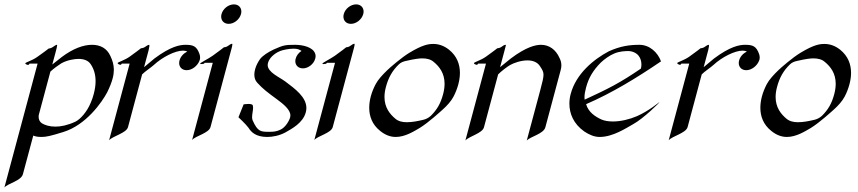

<svg xmlns="http://www.w3.org/2000/svg" viewBox="-36 -622 3897 872"><path d="M241.9 -334C269 -349.6 303.6 -354.5 320.2 -354.5C343.6 -354.5 364.8 -348.1 376.5 -329.6C389.7 -309.8 398.1 -284.7 398.1 -253.3C398.1 -236 395.5 -216.7 389.8 -195.3C386.4 -182.6 382.4 -169.4 376.4 -156.2C359 -113.3 328 -79.6 306.2 -69.3C270.6 -52.7 239.7 -46.9 215.3 -46.9C187.9 -46.9 167.4 -54.2 154.4 -62C145 -68.2 139.4 -78.4 139.4 -91.6C139.4 -94.2 139.6 -96.9 140 -99.6L192.9 -296.9C207.2 -310.1 229.1 -326.2 241.9 -334ZM68.1 168.9 115.1 -6.3C121.7 -3.9 129.5 0 152.4 0C173.9 0 193.6 -4.4 251.7 -22.5C354.9 -54.2 427.1 -157.7 451 -203.1C462.8 -227.1 470.6 -247.1 475.4 -265.1C479.4 -279.9 481.1 -293.1 481.1 -305.1C481.1 -328.5 474.6 -347.9 465.6 -367.2C449.8 -402.8 419.8 -418.5 381.7 -418.5C342.7 -418.5 295.6 -401.4 244.9 -363.3L201.5 -329.1L215.7 -381.8C221.1 -402 223.5 -411.8 223.5 -415.9C223.5 -417.7 223 -418.5 222.1 -418.5C218.2 -418.5 213.2 -414.6 202 -407.2C195.9 -402.8 184.8 -401.4 184.8 -401.4C184.8 -401.4 158.8 -380.9 133.7 -363.8C109.4 -346.2 80.3 -339.4 79 -334.5C77.9 -330.6 88.7 -327.1 91.6 -327.1C95.1 -327.1 98.1 -333 98.1 -333H134.7L-16 229.5C0.3 210.4 59.8 199.7 68.1 168.9Z M806.6 -418.5C779.8 -418.5 738.1 -410.6 665.5 -356.4L618.3 -316.9L639 -394C642.2 -406.2 644 -418.5 641.1 -418.5C635.7 -418.5 627.7 -412.1 621.7 -408.2C615.1 -403.3 604.2 -402.8 604.2 -402.8C604.2 -402.8 577.6 -381.8 552.4 -364.3C531.2 -349.1 499.4 -339.8 498.4 -335.9C497.2 -331.5 507.9 -327.6 511.3 -327.6C514.2 -327.6 517.1 -333 517.1 -333H552.8L459.5 15.1C476 -4.4 537.9 -17.1 545.4 -44.9L609.5 -284.2C622.9 -297.9 650.1 -315.4 662.4 -326.7C702 -363.3 760 -392.1 795.2 -392.1C803 -392.1 809.9 -390.6 814.4 -387.2C797.9 -380.4 783.9 -364.7 779.4 -347.7C778.2 -343.5 777.7 -339.5 777.7 -335.8C777.7 -316.8 791.1 -303.2 811.9 -303.2C835.8 -303.2 860.4 -322.3 869.7 -345.7C870.7 -347.7 871.1 -349.1 871.4 -350.6C872.3 -353.7 872.8 -357.2 872.8 -361.1C872.8 -365.7 872 -370.9 870.1 -376.5C857.3 -412.6 841.3 -418.5 806.6 -418.5Z M1018 -423.3C1012.6 -423.3 1004.6 -417 998 -412.6C991.8 -407.7 981 -407.2 981 -407.2C981 -407.2 954.8 -386.2 929.6 -368.7C905.6 -352.1 874.5 -337.9 873.2 -333C872.1 -329.1 884.7 -332 887.6 -332C891 -332 893.8 -336.9 893.8 -336.9H930.4L836.5 13.7C852.8 -5.4 912.6 -17.1 920 -44.9L1011.1 -384.8C1014 -395.5 1019.3 -413.3 1019.3 -420.3C1019.3 -422.2 1018.9 -423.3 1018 -423.3ZM1058.5 -558.1C1059.6 -562.1 1060.1 -566 1060.1 -569.6C1060.1 -588.4 1046.8 -602.1 1026.3 -602.1C1001.4 -602.1 976.7 -582.5 970.1 -558.1C969.1 -554.1 968.5 -550.2 968.5 -546.5C968.5 -527.6 981.9 -513.7 1002.7 -513.7C1027.1 -513.7 1052 -533.7 1058.5 -558.1Z M1395.4 -378.4C1385.3 -408.2 1339.3 -418.5 1304.1 -418.5C1258.7 -418.5 1251.5 -417 1206.6 -397C1182.5 -385.7 1157.9 -370.1 1145.2 -354C1135.7 -340.3 1127 -324.2 1122.6 -307.6C1120.3 -299.3 1119.1 -291 1119.1 -283.1C1119.1 -269.3 1122.9 -256.5 1132.1 -246.6C1156.5 -219.2 1181.3 -200.7 1221.3 -171.4C1249.4 -150.6 1282.9 -124.5 1282.9 -97.6C1282.9 -94.9 1282.6 -92.1 1281.8 -89.4C1277.7 -73.7 1261 -44.4 1239.1 -33.7C1219.8 -24.3 1205.6 -23.4 1188.1 -23.4C1149 -23.4 1134.8 -22.6 1111.5 -75.2C1109.6 -79.6 1108.9 -84.6 1108.9 -90.1C1108.9 -103.8 1113.4 -119.8 1113.4 -132.9C1113.4 -136.6 1113 -140 1112.2 -143.1C1110.7 -148.5 1101.7 -149.9 1092.4 -149.9C1081.6 -149.9 1070.5 -148 1070.5 -148L1047 -89.4C1047 -89.4 1080.2 -58.6 1092.8 -41.5C1104.3 -22.5 1125.6 0 1177.8 0C1201.7 0 1233.1 -5.9 1260 -20.5C1287.1 -36.1 1339.6 -62.5 1352.8 -111.8C1354.6 -118.6 1355.5 -125.1 1355.5 -131.4C1355.5 -181.5 1302.9 -219.4 1260.3 -251.5C1232.6 -272.2 1179.7 -293.3 1179.7 -327C1179.7 -329.9 1180.1 -332.9 1180.9 -335.9C1189.2 -366.7 1223.6 -385.7 1237.1 -390.6C1247.4 -394.5 1273.5 -400.9 1296.5 -400.9C1300.4 -400.9 1303.8 -400.9 1307.6 -400.4C1318 -399.4 1326.8 -395.5 1333.3 -390.6C1320.3 -382.3 1310.7 -370.1 1306.8 -355.5C1305.7 -351.6 1305.2 -347.8 1305.2 -344.2C1305.2 -325.3 1319 -311.5 1339.9 -311.5C1363.8 -311.5 1389.1 -331.1 1395.6 -355.5C1396.7 -359.6 1397.3 -363.6 1397.3 -367.4C1397.3 -371.3 1396.7 -375 1395.4 -378.4Z M1573.2 -423.3C1567.8 -423.3 1559.8 -417 1553.2 -412.6C1547 -407.7 1536.1 -407.2 1536.1 -407.2C1536.1 -407.2 1510 -386.2 1484.8 -368.7C1460.8 -352.1 1429.7 -337.9 1428.4 -333C1427.3 -329.1 1439.8 -332 1442.8 -332C1446.2 -332 1448.9 -336.9 1448.9 -336.9H1485.6L1391.6 13.7C1408 -5.4 1467.7 -17.1 1475.2 -44.9L1566.3 -384.8C1569.1 -395.5 1574.5 -413.3 1574.5 -420.3C1574.5 -422.2 1574.1 -423.3 1573.2 -423.3ZM1613.7 -558.1C1614.8 -562.1 1615.3 -566 1615.3 -569.6C1615.3 -588.4 1601.9 -602.1 1581.5 -602.1C1556.6 -602.1 1531.8 -582.5 1525.3 -558.1C1524.2 -554.1 1523.7 -550.2 1523.7 -546.5C1523.7 -527.6 1537 -513.7 1557.8 -513.7C1582.2 -513.7 1607.1 -533.7 1613.7 -558.1Z M1807.4 -345.2C1849.1 -355 1869.6 -356.9 1881.8 -356.9C1902.3 -356.9 1920.7 -352.5 1933.7 -340.8C1959.9 -319.4 1983.1 -289 1983.1 -241.4C1983.1 -227.2 1981 -211.4 1976.3 -193.8C1965.3 -152.8 1949.4 -124.5 1920.8 -96.2C1912.3 -87.9 1898.6 -80.6 1887.2 -78.1C1861.1 -71.8 1835.4 -66.9 1811.9 -66.9C1791.9 -66.9 1773.9 -70.8 1760 -82.5C1734 -104.1 1710.2 -134.1 1710.2 -181.6C1710.2 -195.3 1712.2 -210.6 1716.8 -227.5C1728.2 -270 1745.8 -301.3 1775.4 -329.6C1783.5 -337.9 1795.5 -342.8 1807.4 -345.2ZM1974.2 -124C1994.1 -141.6 2012.9 -162.6 2023.7 -183.1C2032.7 -200.2 2040.2 -219.2 2045.5 -238.8C2050 -255.8 2052.8 -273.5 2052.8 -291C2052.8 -329.2 2039.7 -366.9 2003.6 -396C1979.9 -415 1955.5 -422.4 1932.1 -422.4C1910.1 -422.4 1883.8 -418.9 1823.2 -382.3C1788.9 -361.8 1734.2 -314.5 1722.3 -302.7C1701.2 -282.2 1681.2 -260.7 1670.4 -240.2C1661.4 -223.1 1653.5 -204.6 1648.1 -184.6C1643.6 -167.7 1640.9 -150.1 1640.9 -132.6C1640.9 -94.4 1654 -56.6 1690.1 -27.8C1713.7 -8.3 1737.8 0 1761.3 0C1804.3 0 1844.4 -25.9 1870.4 -41C1910.2 -65.4 1965.9 -116.7 1974.2 -124Z M2259.5 -418.5C2253.6 -418.5 2246.7 -412.6 2240.1 -408.2C2233.4 -403.3 2222.6 -402.8 2222.6 -402.8C2222.6 -402.8 2195.9 -381.8 2170.7 -364.3C2147.2 -347.7 2117.9 -340.3 2116.6 -335.4C2115.6 -331.5 2126.2 -327.6 2129.7 -327.6C2132.6 -327.6 2135.5 -333 2135.5 -333H2171.1L2077.6 16.1C2094.1 -3.4 2154.6 -16.1 2162 -43.9L2226.4 -284.2C2239.8 -297.9 2265.7 -317.9 2280.8 -326.7C2296.9 -335.9 2329.4 -347.7 2359.6 -347.7C2382.1 -347.7 2403.7 -340.8 2415.8 -322.3C2426.8 -305.5 2432.4 -297.3 2432.4 -282.6C2432.4 -269 2427.6 -249.7 2417.8 -212.9L2356.3 16.6C2371.5 -2 2432.6 -13.2 2440.8 -43.9L2510.6 -304.2C2512.7 -312.2 2513.6 -319.3 2513.6 -325.6C2513.6 -342 2507.9 -352.8 2504.5 -359.9C2488.7 -395.5 2459.2 -418.5 2421.1 -418.5C2396.7 -418.5 2354.1 -409.2 2283.9 -356.4L2235.2 -316.9L2256.5 -396.5C2262.3 -418 2262.9 -418.5 2259.5 -418.5Z M2874.8 -310.5C2779.8 -245.6 2726.7 -218.8 2619.2 -169.4C2618.8 -172.8 2618.5 -176.4 2618.5 -180C2618.5 -193.4 2621.4 -208.5 2625.7 -224.6C2638 -270.5 2658.5 -303.2 2692.7 -337.9C2709.1 -353.5 2732.1 -370.1 2754.6 -379.4C2778.7 -389.2 2803.4 -390.1 2817.5 -390.1C2836.1 -390.1 2854.7 -381.3 2864.1 -369.1C2873.1 -358.3 2877.1 -343.3 2877.1 -328.9C2877.1 -322.5 2876.3 -316.3 2874.8 -310.5ZM2966.1 -343.3C2951.2 -384.3 2914 -418.5 2868.1 -418.5C2824.1 -418.5 2782.7 -413.1 2729.4 -389.2C2660 -352.5 2580.4 -287.1 2556 -195.8C2552.1 -181.4 2550 -166.3 2550 -151C2550 -106.1 2568.6 -59.5 2617.6 -24.9C2640.4 -9.8 2663.2 0 2687.6 0C2748.1 0 2808.9 -41 2840.5 -58.6C2884.5 -82.5 2962.9 -158.2 2958.5 -158.2C2958.5 -158.2 2910.7 -118.2 2857.5 -94.7C2822.7 -79.6 2782.6 -70.3 2747.4 -70.3C2727.4 -70.3 2709.2 -73.2 2694.8 -79.6C2666.6 -92.8 2636.6 -112.3 2625.9 -148.9C2743.5 -199.7 2855.6 -268.1 2966.1 -343.3Z M3348.1 -418.5C3321.3 -418.5 3279.6 -410.6 3207 -356.4L3159.8 -316.9L3180.5 -394C3183.7 -406.2 3185.5 -418.5 3182.6 -418.5C3177.2 -418.5 3169.2 -412.1 3163.3 -408.2C3156.6 -403.3 3145.7 -402.8 3145.7 -402.8C3145.7 -402.8 3119.1 -381.8 3093.9 -364.3C3072.7 -349.1 3040.9 -339.8 3039.9 -335.9C3038.7 -331.5 3049.4 -327.6 3052.8 -327.6C3055.7 -327.6 3058.6 -333 3058.6 -333H3094.3L3001 15.1C3017.5 -4.4 3079.5 -17.1 3086.9 -44.9L3151 -284.2C3164.4 -297.9 3191.6 -315.4 3203.9 -326.7C3243.5 -363.3 3301.5 -392.1 3336.7 -392.1C3344.5 -392.1 3351.4 -390.6 3355.9 -387.2C3339.4 -380.4 3325.4 -364.7 3320.9 -347.7C3319.8 -343.5 3319.2 -339.5 3319.2 -335.8C3319.2 -316.8 3332.6 -303.2 3353.4 -303.2C3377.3 -303.2 3401.9 -322.3 3411.2 -345.7C3412.2 -347.7 3412.6 -349.1 3413 -350.6C3413.8 -353.7 3414.3 -357.2 3414.3 -361.1C3414.3 -365.7 3413.5 -370.9 3411.6 -376.5C3398.8 -412.6 3382.8 -418.5 3348.1 -418.5Z M3583.8 -345.2C3625.4 -355 3646 -356.9 3658.2 -356.9C3678.7 -356.9 3697.1 -352.5 3710 -340.8C3736.2 -319.4 3759.5 -289 3759.5 -241.4C3759.5 -227.2 3757.4 -211.4 3752.7 -193.8C3741.7 -152.8 3725.8 -124.5 3697.2 -96.2C3688.6 -87.9 3675 -80.6 3663.6 -78.1C3637.5 -71.8 3611.7 -66.9 3588.3 -66.9C3568.3 -66.9 3550.3 -70.8 3536.3 -82.5C3510.3 -104.1 3486.6 -134.1 3486.6 -181.6C3486.6 -195.3 3488.6 -210.6 3493.2 -227.5C3504.5 -270 3522.2 -301.3 3551.7 -329.6C3559.8 -337.9 3571.9 -342.8 3583.8 -345.2ZM3750.6 -124C3770.4 -141.6 3789.2 -162.6 3800.1 -183.1C3809.1 -200.2 3816.6 -219.2 3821.8 -238.8C3826.4 -255.8 3829.2 -273.5 3829.2 -291C3829.2 -329.2 3816 -366.9 3780 -396C3756.3 -415 3731.9 -422.4 3708.4 -422.4C3686.5 -422.4 3660.2 -418.9 3599.6 -382.3C3565.3 -361.8 3510.6 -314.5 3498.7 -302.7C3477.5 -282.2 3457.6 -260.7 3446.7 -240.2C3437.8 -223.1 3429.9 -204.6 3424.5 -184.6C3420 -167.7 3417.3 -150.1 3417.3 -132.6C3417.3 -94.4 3430.3 -56.6 3466.5 -27.8C3490.1 -8.3 3514.2 0 3537.7 0C3580.6 0 3620.8 -25.9 3646.8 -41C3686.5 -65.4 3742.3 -116.7 3750.6 -124Z"/></svg>

Font: Pierce
Style: Oblique
Weight: 400
Italic angle: -15°
Version: Version 0.2.0